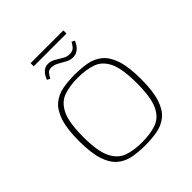

<svg xmlns="http://www.w3.org/2000/svg" viewBox="-162 -671 783 783"><g transform="rotate(-45 230.0 -279.0)"><path d="M230 5Q192 5 159.5 -1Q127 -7 102.5 -27.5Q78 -48 64.5 -89Q51 -130 51 -199Q51 -268 64.5 -309Q78 -350 102.5 -370.5Q127 -391 159.5 -397Q192 -403 230 -403Q268 -403 300.5 -397Q333 -391 357.5 -370.5Q382 -350 395.5 -309Q409 -268 409 -199Q409 -129 395.5 -88Q382 -47 357.5 -27Q333 -7 300.5 -1Q268 5 230 5ZM230 -13Q278 -13 313 -25.5Q348 -38 366.5 -77.5Q385 -117 385 -199Q385 -281 366.5 -320.5Q348 -360 313 -372.5Q278 -385 230 -385Q182 -385 147.5 -372.5Q113 -360 94 -320.5Q75 -281 75 -199Q75 -117 94 -77.5Q113 -38 147.5 -25.5Q182 -13 230 -13ZM275 -457Q259 -457 244 -465.5Q229 -474 213.5 -482.5Q198 -491 183 -491Q167 -491 159.5 -480Q152 -469 148 -461L135 -468Q137 -472 140 -479Q143 -486 149 -493.5Q155 -501 163.5 -506Q172 -511 185 -511Q201 -511 216 -502Q231 -493 245.5 -484.5Q260 -476 274 -476Q294 -476 303.5 -488Q313 -500 316 -507L329 -500Q327 -496 323.5 -489Q320 -482 313.5 -474.5Q307 -467 297.5 -462Q288 -457 275 -457ZM136 -545V-563H325V-545Z"/></g></svg>

Font: Genos Thin
Style: Regular
Weight: 100
Designer: Robert E. Leuschke
Foundry: Robert E. Leuschke
Version: Version 1.010